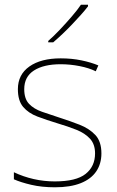

<svg xmlns="http://www.w3.org/2000/svg" viewBox="-20 -786 498 816"><path d="M411 -134Q411 -90 389 -57.5Q367 -25 323 -7.5Q279 10 213 10Q158 10 113 -0.5Q68 -11 39 -24V-54Q79 -35 123 -25Q167 -15 213 -15Q304 -15 344 -47Q384 -79 384 -134Q384 -173 362.5 -196.5Q341 -220 304.5 -234.5Q268 -249 224 -262Q178 -276 139.5 -290.5Q101 -305 78.5 -331.5Q56 -358 56 -407Q56 -469 105 -503.5Q154 -538 238 -538Q285 -538 326 -529.5Q367 -521 398 -508L387 -483Q359 -497 318.5 -505Q278 -513 238 -513Q166 -513 124.5 -486.5Q83 -460 83 -407Q83 -366 103.5 -344.5Q124 -323 158.5 -311Q193 -299 233 -286Q277 -272 318 -256Q359 -240 385 -212.5Q411 -185 411 -134ZM354 -759Q341 -742 323.5 -722.5Q306 -703 286.5 -682.5Q267 -662 246.5 -642.5Q226 -623 206 -606H185V-612Q208 -632 234.5 -660Q261 -688 285.5 -716.5Q310 -745 324 -766H354Z"/></svg>

Font: Noto Sans Thai Thin
Style: Regular
Weight: 250
Designer: Monotype Design Team
Foundry: Monotype Imaging Inc.
Version: Version 2.001